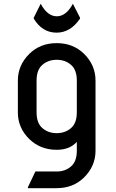

<svg xmlns="http://www.w3.org/2000/svg" viewBox="-20 -772 606 1002"><path d="M170.9 -185.5Q170.9 -129.4 201.4 -103.3Q231.9 -77.1 275.9 -77.1Q319.8 -77.1 350.3 -103.3Q380.9 -129.4 380.9 -185.5V-351.6Q380.9 -407.7 350.3 -433.8Q319.8 -460 275.9 -460Q231.9 -460 201.4 -433.8Q170.9 -407.7 170.9 -351.6ZM73.2 -185.5V-351.6Q73.2 -432.1 133.8 -491.7Q190.4 -546.9 275.9 -546.9Q361.3 -546.9 418 -491.7Q478.5 -432.6 478.5 -351.6V14.6Q478.5 95.2 418 154.8Q361.3 210 275.9 210H125.5V205.1L164.6 123H275.9Q319.8 123 350.3 96.9Q380.9 70.8 380.9 14.6V-31.7Q343.8 9.8 275.9 9.8Q191.4 9.8 133.8 -45.4Q73.2 -104 73.2 -185.5ZM156.2 -674.8V-679.7L192.4 -752.4Q227.5 -687 276.4 -687Q325.2 -687 360.4 -752.4L397.5 -679.7V-674.8Q347.7 -601.6 275.4 -601.6Q200.2 -601.6 156.2 -674.8Z"/></svg>

Font: Nova Round
Style: Book
Weight: 400
Version: Version 2.000